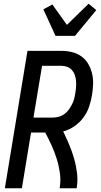

<svg xmlns="http://www.w3.org/2000/svg" viewBox="-20 -1007 540 1027"><path d="M6 0 127 -735H308Q338 -735 366 -728Q394 -721 416 -705Q438 -689 452 -665Q466 -641 472.5 -613.5Q479 -586 478 -557Q477 -528 472 -498Q467 -467 456.5 -436Q446 -405 426 -378Q406 -351 377.5 -331.5Q349 -312 318 -304Q335 -269 350 -233.5Q365 -198 376 -160Q387 -122 392 -81.5Q397 -41 390 0H299Q306 -41 300.5 -80.5Q295 -120 283.5 -157Q272 -194 256 -229Q240 -264 222 -298H146L97 0ZM159 -378H260Q276 -378 292.5 -382Q309 -386 323 -396Q337 -406 347 -419.5Q357 -433 365 -448.5Q373 -464 377 -479.5Q381 -495 383 -511Q386 -527 387 -543.5Q388 -560 386.5 -576Q385 -592 380 -606.5Q375 -621 364.5 -632.5Q354 -644 339.5 -649.5Q325 -655 308 -655H205ZM277 -815 212 -957 260 -983 338 -874 454 -987 495 -953 381 -815Z"/></svg>

Font: Iosevka Curly Medium
Style: Italic
Weight: 500
Italic angle: -9°
Monospace: yes
Designer: Belleve Invis
Foundry: Belleve Invis
Version: Version 22.1.2; ttfautohint (v1.8.4)